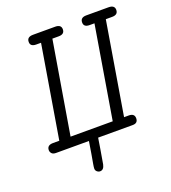

<svg xmlns="http://www.w3.org/2000/svg" viewBox="-140 -716 880 986"><g transform="rotate(-20 299.5 -222.5)"><path d="M26.9 -25.9Q26.9 -52.7 59.1 -53.2H94.2L178.2 -558.1H151.9Q119.6 -558.1 120.1 -584Q120.1 -610.8 153.8 -610.8H274.9Q307.1 -610.8 307.1 -585Q307.1 -558.1 274.9 -558.1H240.2L155.8 -53.2H386.2L470.2 -558.1H443.8Q411.6 -558.1 412.1 -584Q412.1 -610.8 444.8 -610.8H565.9Q599.1 -610.8 599.1 -585Q599.1 -558.1 566.9 -558.1H532.2L448.2 -53.2H474.1Q504.9 -53.2 504.9 -26.9Q504.9 0 476.1 0H287.1Q280.3 45.9 264.2 138.2Q258.3 166 237.8 166Q229 166 221.4 159.4Q213.9 152.8 213.9 143.1Q213.9 135.3 217 117.7Q220.2 100.1 226.1 66.2Q231.9 32.2 236.8 0H57.1Q41 0 33.9 -8.1Q26.9 -16.1 26.9 -25.9Z"/></g></svg>

Font: CMU Typewriter Text
Style: LightOblique
Weight: 200
Italic angle: -9.46001°
Version: Version 0.7.0